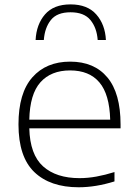

<svg xmlns="http://www.w3.org/2000/svg" viewBox="-20 -822 606 852"><path d="M329 9Q202.5 9 132.2 -58.5Q62 -126 62 -270Q62 -409 123.5 -478.8Q185 -548.5 291.5 -548.5Q398 -548.5 456.5 -478.5Q515 -408.5 515 -269.5V-252.5H110Q113 -136 171.2 -83.8Q229.5 -31.5 333 -31.5Q369.5 -31.5 408 -38.5Q446.5 -45.5 488 -58.5V-17Q404.5 9 329 9ZM291 -509.5Q206.5 -509.5 159.5 -457Q112.5 -404.5 110 -291H469Q466 -403.5 421 -456.5Q376 -509.5 291 -509.5ZM138 -644.5Q141.5 -714 179.8 -758.2Q218 -802.5 293 -802.5Q368 -802.5 407.2 -758Q446.5 -713.5 450 -644.5H413.5Q409.5 -699 381.2 -733.2Q353 -767.5 293 -767.5Q233 -767.5 205.8 -733.2Q178.5 -699 174.5 -644.5Z"/></svg>

Font: Encode Sans Exp XLt
Style: Regular
Weight: 200
Width: 7
Designer: Multiple Designers
Foundry: Impallari Type
Version: Version 3.002; ttfautohint (v1.8.3) -l 8 -r 50 -G 200 -x 14 